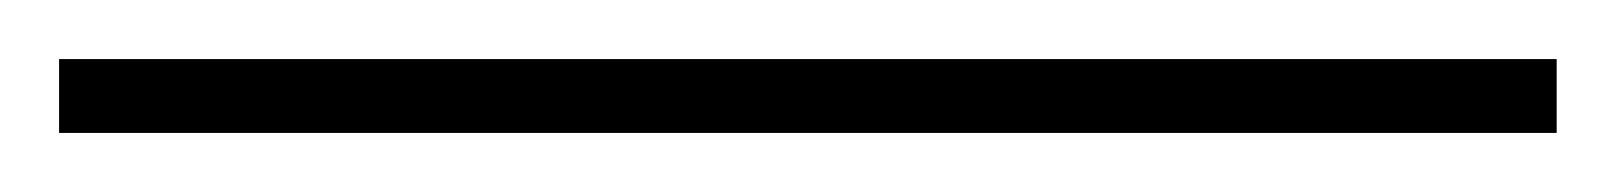

<svg xmlns="http://www.w3.org/2000/svg" viewBox="-20 77 547 65"><path d="M507 122H0V97H507Z"/></svg>

Font: Work Sans ExtraLight
Style: Regular
Weight: 280
Designer: Wei Huang
Foundry: Wei Huang
Version: Version 1.500